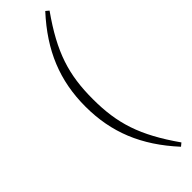

<svg xmlns="http://www.w3.org/2000/svg" viewBox="-344 -818 1038 1038"><g transform="rotate(-45 175.0 -299.0)"><path d="M151 -299C151 -485 191 -615 324 -803L306 -818C160 -659 94 -496 94 -299C94 -102 160 61 306 220L324 205C192 17 151 -113 151 -299Z"/></g></svg>

Font: Source Han Serif CN VF
Style: Regular
Weight: 250
Designer: Ryoko NISHIZUKA 西塚涼子 (kana & ideographs); Frank Grießhammer (Latin, Greek & Cyrillic); Wenlong ZHANG 张文龙 (bopomofo); San
Foundry: Adobe
Version: Version 2.002;hotconv 1.1.0;makeotfexe 2.6.0